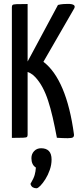

<svg xmlns="http://www.w3.org/2000/svg" viewBox="-20 -721 429 1004"><path d="M333.9 1.6Q320.5 1.6 306.3 1Q292.1 0.4 277.5 -0.6Q266.5 -59.3 255.4 -107.6Q244.3 -155.8 231.4 -194.9Q218.6 -234 202.1 -264.5Q185.6 -295 164.6 -317.6Q152.2 -331.3 136.8 -339.4Q121.4 -347.4 106 -350.5V-365L283.1 -695.1Q297.4 -698.7 311 -699.7Q324.5 -700.6 335 -700.6Q379.9 -700.6 368.2 -677.2L207 -397.8Q266.5 -352.8 307 -257.3Q347.4 -161.8 366.8 -18.2Q367.8 -7.3 361.4 -2.8Q355 1.6 333.9 1.6ZM42.1 0V-683.5Q42.1 -691.8 45.7 -695.1Q49.3 -698.4 66.3 -699.2Q83.2 -700 124.4 -700V-16.5Q124.4 -8.2 121.1 -4.9Q117.8 -1.6 100.5 -0.8Q83.2 0 42.1 0ZM171.1 263.5Q160 263.5 151.5 258.5Q142.9 253.6 139.3 240.5Q156.3 211.8 161.2 194.1Q166.2 176.4 167.7 155.3Q155.3 147.4 149.8 135Q144.3 122.7 144.3 106.2Q144.3 84.1 158.4 69.2Q172.6 54.2 194.9 54.2Q221.5 54.2 235.6 68.6Q249.7 83.1 249.7 113.5Q249.7 140.6 240.3 167.5Q230.9 194.4 217.4 215.9Q203.8 237.4 190.9 250.5Q178.1 263.5 171.1 263.5Z"/></svg>

Font: Yanone Kaffeesatz ExtraLight
Style: Regular
Weight: 200
Designer: Yanone (Cyrillic: Daniel Pouzeot, Huerta Tipografica, and Cyreal)
Foundry: Yanone
Version: Version 2.003